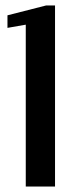

<svg xmlns="http://www.w3.org/2000/svg" viewBox="-20 -682 300 702"><path d="M181.2 0H74.2V-591.8L7.3 -580.1V-626L148.9 -662.1H181.2Z"/></svg>

Font: Federov2
Style: Regular
Weight: 400
Designer: Olexa M. Volochay | Cyreal.org
Foundry: Olexa M. Volochay | Cyreal.org
Version: Version 1.000